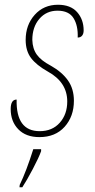

<svg xmlns="http://www.w3.org/2000/svg" viewBox="-20 -567 398 808"><path d="M25 -108Q25 -148 50 -148Q47 -15 147 -15Q200 -15 231.5 -50.5Q263 -86 263 -140Q263 -221 181 -266Q133 -293 110.5 -323Q88 -353 88 -399Q88 -462 126 -504.5Q164 -547 224 -547Q277 -547 304.5 -516Q332 -485 332 -439Q332 -425 325.5 -417Q319 -409 307 -409Q309 -459 289.5 -490.5Q270 -522 222 -522Q175 -522 145.5 -487.5Q116 -453 116 -399Q117 -362 135 -337Q153 -312 193 -291Q241 -264 266 -228.5Q291 -193 291 -143Q291 -77 252 -33.5Q213 10 146 10Q89 10 57 -23Q25 -56 25 -108ZM63 211Q91 153 120 61H153V69Q144 95 118.5 143.5Q93 192 74 221H62Z"/></svg>

Font: Noto Serif NarrowThin
Style: Italic
Weight: 250
Width: 4
Italic angle: -12°
Designer: Monotype Design Team
Foundry: Monotype Imaging Inc.
Version: Version 1.001